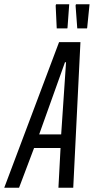

<svg xmlns="http://www.w3.org/2000/svg" viewBox="-61 -887 443 907"><path d="M-41 0 218 -688H319L285 0H215L225 -188H100L29 0ZM124 -252H228L251 -593H246ZM257 -753H207L202 -861L204 -867H266L258 -757ZM350 -753H304L296 -861L298 -867H362L351 -757Z"/></svg>

Font: Saira UltraCondensed Medium
Style: Italic
Weight: 500
Width: 1
Italic angle: -12°
Designer: Hector Gatti with collaboration of the Omnibus-Type team
Foundry: Omnibus-Type
Version: Version 1.101